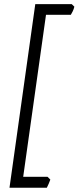

<svg xmlns="http://www.w3.org/2000/svg" viewBox="-20 -738 372 909"><path d="M332 -706.5Q329.6 -695.3 324.2 -684.3Q318.8 -673.3 315.4 -668H197.8L89.8 99.1H205.1L218.3 112.3Q215.3 120.6 210.7 131.6Q206.1 142.6 201.7 150.9H24.9L147 -718.3H319.8Z"/></svg>

Font: Dai Banna SIL Light
Style: Italic
Weight: 300
Italic angle: -11°
Designer: Victor Gaultney
Foundry: SIL International
Version: Version 4.000